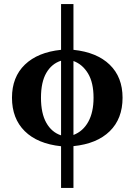

<svg xmlns="http://www.w3.org/2000/svg" viewBox="-20 -714 664 947"><path d="M342.3 -468.3Q458 -456.1 521.2 -394.8Q584.5 -333.5 584.5 -231.9Q584.5 -128.4 521.2 -66.7Q458 -4.9 342.3 6.8V212.9H281.2V7.3Q165 -4.9 102.1 -67.1Q39.1 -129.4 39.1 -231.9Q39.1 -334 102.8 -395.3Q166.5 -456.5 281.2 -468.3V-693.8H342.3ZM182.1 -231.9Q182.1 -154.8 208.5 -108.2Q234.9 -61.5 281.2 -46.4V-414.6Q234.9 -399.9 208.5 -354.5Q182.1 -309.1 182.1 -231.9ZM441.4 -231.9Q441.4 -306.6 414.1 -351.8Q386.7 -397 342.3 -413.1V-48.3Q389.6 -66.4 415.5 -113.5Q441.4 -160.6 441.4 -231.9Z"/></svg>

Font: Tinos
Style: Bold
Weight: 700
Designer: Steve Matteson
Foundry: Monotype Imaging Inc.
Version: Version 1.23